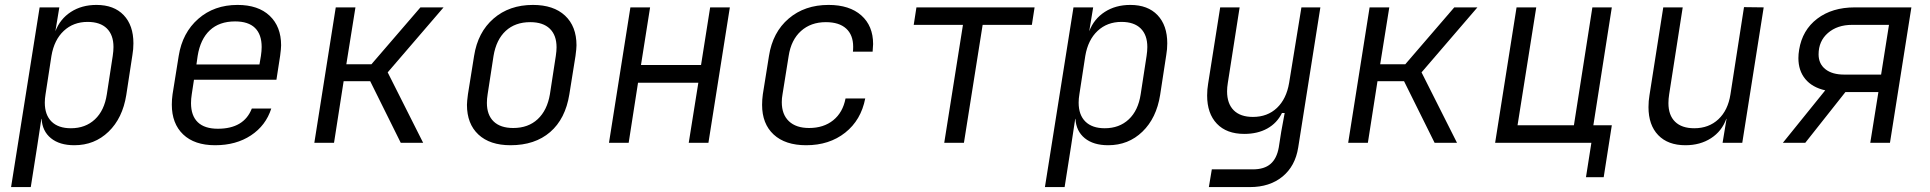

<svg xmlns="http://www.w3.org/2000/svg" viewBox="-20 -580 7840 780"><path d="M522 -404Q522 -380 518 -357L493 -194Q478 -100 421 -45Q364 10 282 10Q222 10 187 -18.5Q152 -47 149 -97H148L131 15L105 180H25L141 -550H221L205 -453Q224 -503 268 -531.5Q312 -560 372 -560Q443 -560 482.5 -518.5Q522 -477 522 -404ZM438 -353Q441 -373 441 -389Q441 -438 414 -464.5Q387 -491 336 -491Q278 -491 239 -454.5Q200 -418 189 -353L165 -197Q162 -179 162 -163Q162 -113 189.5 -86Q217 -59 268 -59Q327 -59 365.5 -95Q404 -131 414 -197Z M1122 -396Q1122 -383 1118 -353L1103 -256H768L759 -197Q756 -178 756 -161Q756 -110 783.5 -83.5Q811 -57 865 -57Q971 -57 1003 -139H1082Q1060 -70 999.5 -30Q939 10 854 10Q770 10 724 -34Q678 -78 678 -155Q678 -176 681 -197L706 -353Q721 -447 785.5 -503.5Q850 -560 945 -560Q1029 -560 1075.5 -516Q1122 -472 1122 -396ZM778 -318H1034L1040 -353Q1043 -373 1043 -389Q1043 -440 1016 -466.5Q989 -493 935 -493Q871 -493 832.5 -457Q794 -421 783 -353Z M1337 0H1257L1344 -550H1424L1387 -319H1489L1688 -550H1782L1555 -286L1699 0H1608L1484 -250H1376Z M1877 -154Q1877 -167 1881 -197L1906 -353Q1921 -449 1985 -504.5Q2049 -560 2145 -560Q2229 -560 2275.5 -516.5Q2322 -473 2322 -396Q2322 -383 2318 -353L2293 -197Q2277 -97 2215 -43.5Q2153 10 2054 10Q1970 10 1923.5 -33.5Q1877 -77 1877 -154ZM2214 -197 2238 -353Q2241 -373 2241 -388Q2241 -437 2213.5 -463.5Q2186 -490 2134 -490Q2073 -490 2034.5 -454.5Q1996 -419 1985 -353L1961 -197Q1958 -178 1958 -162Q1958 -113 1985.5 -86.5Q2013 -60 2065 -60Q2126 -60 2164.5 -96Q2203 -132 2214 -197Z M2534 0H2454L2541 -550H2621L2584 -316H2828L2865 -550H2945L2858 0H2778L2817 -244H2572Z M3076 -154Q3076 -175 3079 -197L3104 -353Q3119 -449 3184 -504.5Q3249 -560 3346 -560Q3431 -560 3479 -517.5Q3527 -475 3527 -401Q3527 -392 3525 -370H3445Q3446 -377 3446 -390Q3446 -438 3417.5 -464Q3389 -490 3335 -490Q3274 -490 3234 -454Q3194 -418 3184 -353L3159 -197Q3156 -181 3156 -165Q3156 -115 3185 -87.5Q3214 -60 3267 -60Q3326 -60 3365 -91.5Q3404 -123 3415 -180H3495Q3478 -92 3413.5 -41Q3349 10 3255 10Q3170 10 3123 -33.5Q3076 -77 3076 -154Z M3896 0H3816L3892 -479H3692L3703 -550H4183L4172 -479H3972Z M4722 -404Q4722 -380 4718 -357L4693 -194Q4678 -100 4621 -45Q4564 10 4482 10Q4422 10 4387 -18.5Q4352 -47 4349 -97H4348L4331 15L4305 180H4225L4341 -550H4421L4405 -453Q4424 -503 4468 -531.5Q4512 -560 4572 -560Q4643 -560 4682.5 -518.5Q4722 -477 4722 -404ZM4638 -353Q4641 -373 4641 -389Q4641 -438 4614 -464.5Q4587 -491 4536 -491Q4478 -491 4439 -454.5Q4400 -418 4389 -353L4365 -197Q4362 -179 4362 -163Q4362 -113 4389.5 -86Q4417 -59 4468 -59Q4527 -59 4565.5 -95Q4604 -131 4614 -197Z M5267 -550H5344L5254 19Q5242 95 5190 137.5Q5138 180 5058 180H4891L4903 108H5070Q5116 108 5141.5 86Q5167 64 5175 19L5185 -45L5199 -121H5188Q5168 -80 5128.5 -58Q5089 -36 5035 -36Q4963 -36 4923.5 -77.5Q4884 -119 4884 -192Q4884 -217 4888 -240L4937 -550H5016L4968 -243Q4965 -225 4965 -209Q4965 -159 4992 -132Q5019 -105 5070 -105Q5129 -105 5167.5 -141.5Q5206 -178 5217 -243Z M5537 0H5457L5544 -550H5624L5587 -319H5689L5888 -550H5982L5755 -286L5899 0H5808L5684 -250H5576Z M6495 140H6423L6445 0H6054L6141 -550H6221L6145 -71H6374L6449 -550H6528L6453 -71H6528Z M7065 -551 7145 -550 7058 0H6978L6994 -97H6993Q6975 -47 6931 -18.5Q6887 10 6827 10Q6756 10 6716.5 -31Q6677 -72 6677 -145Q6677 -170 6681 -193L6737 -550H6816L6761 -197Q6758 -178 6758 -161Q6758 -112 6785 -85.5Q6812 -59 6863 -59Q6922 -59 6961 -95.5Q7000 -132 7010 -197Z M7395 -213Q7342 -225 7314 -259Q7286 -293 7286 -344Q7286 -360 7289 -378Q7302 -458 7362.5 -504Q7423 -550 7515 -550H7745L7658 0H7578L7611 -206H7477L7314 0H7223ZM7622 -277 7654 -479H7504Q7444 -479 7406 -446Q7368 -413 7368 -359Q7368 -321 7395.5 -299Q7423 -277 7472 -277Z"/></svg>

Font: JetBrains Mono Semi Light
Style: Italic
Weight: 350
Italic angle: -9°
Monospace: yes
Designer: Philipp Nurullin, Konstantin Bulenkov
Foundry: JetBrains
Version: 2.002